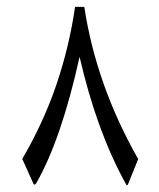

<svg xmlns="http://www.w3.org/2000/svg" viewBox="-20 -550 473 571"><path d="M46.2 -77.4 79.9 -2.6Q81.4 -1.1 82.9 -1.1Q85.4 -1.1 88.4 -6.2Q162.4 -136 216.7 -381Q267 -161.3 353.5 -4.4Q356.4 1.1 358.3 1.1Q359.7 1.1 360.8 -2.2L390.9 -77Q265.9 -297.4 230.7 -529.5H203.2Q186.3 -412.2 148 -299Q109.6 -185.9 46.2 -77.4Z"/></svg>

Font: Parastoo
Style: Regular
Weight: 400
Foundry: Saber Rastikerdar (saber.rastikerdar@gmail.com)
Version: Version 3.000